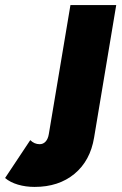

<svg xmlns="http://www.w3.org/2000/svg" viewBox="-162 -520 478 755"><path d="M-142 180 -43 31Q-27 47 -6 47Q8 47 17.5 36.5Q27 26 30 7L115 -500H295L208 21Q193 112 131 163.5Q69 215 -26 215Q-61 215 -91.5 206Q-122 197 -142 180Z"/></svg>

Font: Oak Sans Black
Style: Italic
Weight: 900
Italic angle: -9.5°
Foundry: Erik Kennedy, Walven
Version: Version 1.000